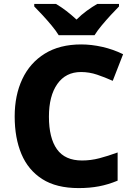

<svg xmlns="http://www.w3.org/2000/svg" viewBox="-20 -951 683 981"><path d="M394 -583Q316 -583 273 -522Q230 -461 230 -355Q230 -246 271 -188.5Q312 -131 399 -131Q444 -131 488 -142.5Q532 -154 581 -172V-28Q533 -8 485.5 1Q438 10 382 10Q268 10 196 -36Q124 -82 89.5 -164Q55 -246 55 -356Q55 -464 94 -547Q133 -630 209 -677Q285 -724 395 -724Q447 -724 502.5 -711.5Q558 -699 609 -674L556 -538Q516 -556 476 -569.5Q436 -583 394 -583ZM280 -771Q266 -794 243.5 -821Q221 -848 197.5 -873.5Q174 -899 155 -918V-931H266Q293 -915 318.5 -895.5Q344 -876 371 -851Q396 -876 423.5 -896Q451 -916 477 -931H588V-918Q570 -900 546.5 -874.5Q523 -849 500 -821.5Q477 -794 463 -771Z"/></svg>

Font: Noto Sans Kannada ExtraBold
Style: Regular
Weight: 800
Designer: Jelle Bosma - Monotype Design Team
Foundry: Monotype Imaging Inc.
Version: Version 2.005; ttfautohint (v1.8.4.7-5d5b)